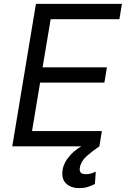

<svg xmlns="http://www.w3.org/2000/svg" viewBox="-20 -747 642 980"><path d="M42.6 0 163.4 -727.3H602.3L589.5 -649.1H238.6L197.4 -403.4H525.6L512.8 -325.3H184.7L143.5 -78.1H500L487.2 0ZM384.9 213.1Q341.3 213.1 316.8 189.1Q292.3 165.1 299.7 119.3Q306.1 79.9 342.5 41Q378.9 2.1 454.5 -29.8L487.2 0Q452.1 23.4 422.6 49.7Q393.1 76 387.8 108Q384.6 123.9 391.2 133Q397.7 142 419 142Q435 142 447.6 137.8Q460.2 133.5 468.8 129.3L464.5 191.8Q451.7 199.2 431.1 206.1Q410.5 213.1 384.9 213.1Z"/></svg>

Font: Inter UI
Style: Italic
Weight: 400
Italic angle: -9.39999°
Designer: Rasmus Andersson
Foundry: rsms
Version: 3.2;8d6f07862